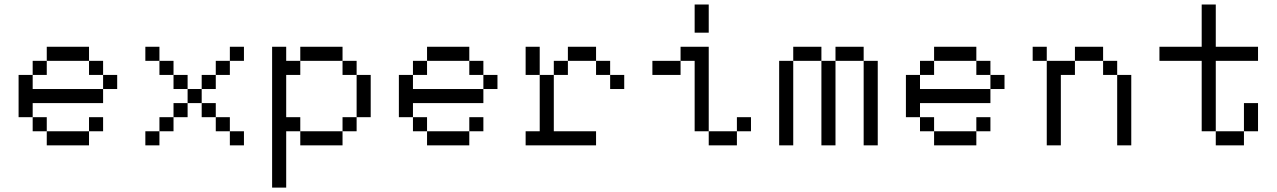

<svg xmlns="http://www.w3.org/2000/svg" viewBox="-20 -645 5665 852"><path d="M62.5 -312.5V-125H125V-187.5H437.5V-250H125V-312.5ZM125 -62.5H187.5V-125H125ZM125 -312.5H187.5V-375H125ZM187.5 0H375V-62.5H187.5ZM187.5 -375H375V-437.5H187.5ZM375 -62.5H437.5V-125H375ZM375 -312.5H437.5V-375H375ZM437.5 -250H500V-312.5H437.5Z M625 -375H687.5V-437.5H625ZM625 0H687.5V-62.5H625ZM687.5 -62.5H750V-125H687.5ZM687.5 -312.5H750V-375H687.5ZM750 -125H812.5V-187.5H750ZM750 -250H812.5V-312.5H750ZM812.5 -187.5H875V-250H812.5ZM875 -125H937.5V-187.5H875ZM875 -250H937.5V-312.5H875ZM937.5 -62.5H1000V-125H937.5ZM937.5 -312.5H1000V-375H937.5ZM1000 0H1062.5V-62.5H1000ZM1000 -375H1062.5V-437.5H1000Z M1562.5 -312.5V-125H1625V-312.5ZM1187.5 187.5H1250V-62.5H1312.5V-125H1250V-312.5H1312.5V-375H1250V-437.5H1187.5ZM1312.5 0H1500V-62.5H1312.5ZM1312.5 -375H1500V-437.5H1312.5ZM1500 -62.5H1562.5V-125H1500ZM1500 -312.5H1562.5V-375H1500Z M1750 -312.5V-125H1812.5V-187.5H2125V-250H1812.5V-312.5ZM1812.5 -62.5H1875V-125H1812.5ZM1812.5 -312.5H1875V-375H1812.5ZM1875 0H2062.5V-62.5H1875ZM1875 -375H2062.5V-437.5H1875ZM2062.5 -62.5H2125V-125H2062.5ZM2062.5 -312.5H2125V-375H2062.5ZM2125 -250H2187.5V-312.5H2125Z M2312.5 0H2625V-62.5H2437.5V-312.5H2375V-62.5H2312.5ZM2312.5 -312.5H2375V-437.5H2312.5ZM2437.5 -312.5H2500V-375H2437.5ZM2500 -375H2625V-437.5H2500ZM2625 -312.5H2687.5V-375H2625ZM2687.5 -250H2750V-312.5H2687.5Z M3125 0H3250V-62.5H3125ZM2875 -312.5H3000V-375H2875ZM3000 -375H3062.5V-62.5H3125V-437.5H3000ZM3062.5 -500H3125V-625H3062.5ZM3250 -62.5H3312.5V-125H3250Z M3437.5 0H3500V-375H3437.5ZM3500 -375H3625V-437.5H3500ZM3625 0H3687.5V-375H3625ZM3687.5 -375H3812.5V-437.5H3687.5ZM3812.5 0H3875V-375H3812.5Z M4000 -312.5V-125H4062.5V-187.5H4375V-250H4062.5V-312.5ZM4062.5 -62.5H4125V-125H4062.5ZM4062.5 -312.5H4125V-375H4062.5ZM4125 0H4312.5V-62.5H4125ZM4125 -375H4312.5V-437.5H4125ZM4312.5 -62.5H4375V-125H4312.5ZM4312.5 -312.5H4375V-375H4312.5ZM4375 -250H4437.5V-312.5H4375Z M4562.5 -375H4625V-437.5H4562.5ZM4625 0H4687.5V-312.5H4750V-375H4625ZM4750 -375H4875V-437.5H4750ZM4875 -312.5H4937.5V-375H4875ZM4937.5 0H5000V-312.5H4937.5Z M5125 -375H5312.5V-62.5H5375V-375H5562.5V-437.5H5375V-625H5312.5V-437.5H5125ZM5375 0H5500V-62.5H5375ZM5500 -62.5H5562.5V-187.5H5500Z"/></svg>

Font: ChillMoonMono
Style: Regular
Weight: 400
Designer: Warren2060
Foundry: ChillType
Version: Version 1.000;Glyphs 3.1.1 (3135)